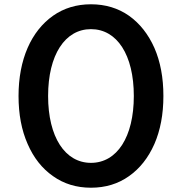

<svg xmlns="http://www.w3.org/2000/svg" viewBox="-20 -860 849 896"><path d="M404.5 16C472 16 531.5 -2 582 -38C632.5 -73.5 672 -123.5 700.5 -188C728.5 -252.5 742.5 -327 742.5 -412C742.5 -497.5 728.5 -572 700.5 -636.5C672 -700.5 632.5 -750.5 582 -786.5C531.5 -822 472 -840 404.5 -840C337 -840 278 -822 227.5 -786.5C125.5 -714.5 66.5 -582.5 66.5 -412C66.5 -327 80.5 -252.5 109 -188C137 -123.5 176.5 -73.5 227.5 -38C278 -2 337 16 404.5 16ZM404.5 -100C283.5 -100 204.5 -220.5 204.5 -412C204.5 -604 283.5 -724 404.5 -724C526 -724 604.5 -604 604.5 -412C604.5 -220.5 526 -100 404.5 -100Z"/></svg>

Font: Spartan SemiBold
Style: Regular
Weight: 600
Designer: Matt Bailey, Mirko Velimirovic
Foundry: Matt Bailey
Version: Version 1.003